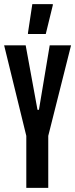

<svg xmlns="http://www.w3.org/2000/svg" viewBox="-22 -907 363 927"><path d="M105 0V-251L-2 -688H102L159 -377H166L218 -688H321L211 -251V0ZM113 -743V-748L134 -887H233V-882L199 -743Z"/></svg>

Font: Saira Ultra Condensed
Style: Bold
Weight: 700
Width: 1
Designer: Hector Gatti with collaboration of the Omnibus-Type team
Foundry: Omnibus-Type
Version: Version 1.001; ttfautohint (v1.8)